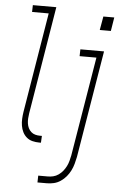

<svg xmlns="http://www.w3.org/2000/svg" viewBox="-62 -777 640 1035"><g transform="rotate(5 258.0 -260.0)"><path d="M172 0Q153 0 135 -4.5Q117 -9 103.5 -20.5Q90 -32 82 -48Q74 -64 71 -82.5Q68 -101 69 -120Q70 -139 73 -158L162 -698H72L73 -735H200L104 -152Q102 -138 101 -124.5Q100 -111 102 -97.5Q104 -84 109.5 -72.5Q115 -61 124.5 -52.5Q134 -44 146.5 -40.5Q159 -37 173 -37H183L181 0ZM444 -633 457 -707H516L504 -633ZM181 215 182 178H234Q248 178 263 174.5Q278 171 291.5 161.5Q305 152 315 139.5Q325 127 332 113Q339 99 343 84Q347 69 350 54L439 -483H348L349 -520H477L381 60Q377 79 372 97.5Q367 116 358 134Q349 152 336 167.5Q323 183 306 194.5Q289 206 270 210.5Q251 215 232 215Z"/></g></svg>

Font: Iosevka SS04 Extralight
Style: Italic
Weight: 200
Italic angle: -9°
Monospace: yes
Designer: Belleve Invis
Foundry: Belleve Invis
Version: Version 19.0.0; ttfautohint (v1.8.4)